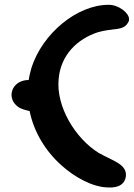

<svg xmlns="http://www.w3.org/2000/svg" viewBox="-20 -741 566 813"><path d="M521.5 -644.5C525.4 -649.4 526.4 -654.3 526.4 -660.2C526.4 -686.5 482.4 -720.7 440.4 -720.7C304.7 -720.7 159.2 -597.7 113.3 -454.1C111.3 -445.3 108.4 -436.5 106.4 -427.7C104.5 -418.9 102.5 -410.2 101.6 -402.3C27.3 -402.3 2.9 -321.3 61.5 -285.2C74.2 -278.3 89.8 -274.4 105.5 -270.5C123 -183.6 171.9 -101.6 240.2 -41C293.9 7.8 372.1 52.7 439.5 52.7H455.1C489.3 49.8 507.8 35.2 512.7 7.8C520.5 -45.9 457 -59.6 397.5 -93.8C299.8 -154.3 215.8 -290 228.5 -408.2C237.3 -505.9 304.7 -576.2 397.5 -605.5C420.9 -612.3 456.1 -616.2 480.5 -619.1C497.1 -622.1 513.7 -628.9 521.5 -644.5Z"/></svg>

Font: Day Care
Style: Regular
Weight: 400
Designer: Noponies
Version: Version 1.000;PS 001.000;hotconv 1.0.88;makeotf.lib2.5.64775